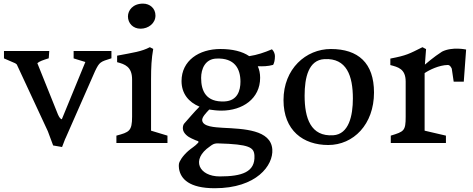

<svg xmlns="http://www.w3.org/2000/svg" viewBox="-20 -774 2560 1039"><path d="M238.8 -64 267.6 13.2 315.9 21.5 333.5 -24.4H334L494.6 -389.6C518.6 -439 522.5 -439.5 583 -458.5V-498H378.4V-458L441.9 -438.5L314.5 -128.4C308.1 -129.9 301.3 -137.2 293.9 -153.8L182.1 -432.1C193.4 -442.4 212.4 -448.7 243.7 -458.5L246.6 -498H1.5V-458L62.5 -431.6L70.8 -425.3Z M609.9 0H886.2V-40L797.4 -66.9V-345.2C797.4 -409.7 799.8 -456.5 809.1 -509.3L791 -518.6C744.6 -494.6 702.6 -489.7 613.8 -472.7V-437.5C655.3 -426.8 694.8 -413.1 694.8 -344.2V-142.6C694.8 -64 678.7 -58.6 609.9 -40ZM740.7 -618.7C782.7 -618.7 821.3 -647.5 821.3 -689.9C821.3 -729 791 -754.4 753.9 -754.4C698.7 -754.4 672.4 -717.8 672.4 -685.1C672.4 -648.9 699.2 -618.7 740.7 -618.7Z M969.7 -76.2C971.7 -52.2 998 -32.7 1016.6 -24.9C1031.2 -19 1034.7 -15.6 1049.3 -11.2C1054.2 -9.3 1056.6 -6.3 1051.8 -1C1035.2 17.6 1015.6 27.8 998.5 43C967.3 70.8 950.2 99.1 948.2 113.3C947.3 119.1 947.3 127.9 948.7 138.7C957.5 194.8 1004.9 244.6 1142.1 244.6C1369.1 244.6 1459.5 120.1 1453.6 34.7C1446.3 -72.3 1298.8 -76.7 1185.1 -82.5C1143.1 -85.4 1078.6 -87.9 1074.2 -122.1C1071.8 -139.6 1095.7 -163.6 1112.3 -181.2C1132.8 -178.2 1154.8 -175.3 1177.7 -175.3C1293.5 -175.3 1387.7 -240.7 1387.7 -353C1387.7 -376.5 1383.3 -397.5 1375 -415.5C1401.9 -414.6 1429.7 -415 1458 -422.9C1463.9 -432.6 1467.8 -449.7 1467.8 -470.2C1467.8 -480.5 1463.4 -496.1 1451.7 -507.3C1410.2 -489.7 1372.1 -476.6 1328.6 -470.2C1291 -496.1 1237.3 -508.8 1172.9 -508.8C1056.6 -508.8 962.4 -445.8 962.4 -335.4C962.4 -267.1 1001 -221.2 1059.6 -196.8C1027.8 -165 1002.4 -133.8 976.1 -104.5C970.2 -97.2 968.8 -84 969.7 -76.2ZM1195.3 -225.1C1094.7 -220.2 1068.4 -282.2 1068.4 -352.1C1068.4 -400.9 1089.8 -454.1 1149.9 -457C1250 -461.9 1281.2 -401.9 1281.2 -332C1281.2 -284.2 1265.1 -228.5 1195.3 -225.1ZM1116.2 18.1C1126.5 10.7 1136.2 1 1161.1 2C1330.6 6.8 1354.5 23.4 1356.9 68.4C1361.3 156.7 1290 180.7 1168.9 180.7C1058.6 180.7 1009.8 90.8 1116.2 18.1Z M1514.2 -232.4C1514.2 -67.4 1621.1 10.7 1756.3 10.7C1892.6 10.7 2003.9 -100.6 2003.9 -273.4C2003.9 -433.6 1918 -508.8 1770.5 -508.8C1635.3 -508.8 1514.2 -401.4 1514.2 -232.4ZM1628.4 -256.3C1628.4 -355.5 1649.9 -449.2 1735.4 -454.1C1856.4 -460.9 1889.6 -362.8 1889.6 -241.2C1889.6 -148.4 1868.2 -47.4 1783.2 -42C1661.1 -34.2 1628.4 -134.8 1628.4 -256.3Z M2094.7 0H2393.1V-40L2277.8 -66.9V-378.4C2303.7 -396 2356 -421.4 2403.3 -422.4C2416 -422.4 2422.9 -406.2 2424.8 -402.3L2435.1 -332H2489.7L2502.4 -505.9C2502.4 -505.9 2427.2 -522.5 2372.1 -494.6C2328.6 -467.3 2279.3 -424.3 2279.3 -424.3L2285.6 -508.3L2266.1 -518.6C2193.4 -482.4 2181.2 -474.1 2092.3 -457V-421.9C2133.3 -411.1 2175.3 -401.9 2175.3 -332.5V-142.6C2175.3 -65.4 2166.5 -62 2094.7 -40Z"/></svg>

Font: Donegal One
Style: Regular
Weight: 400
Designer: Gary Lonergan
Foundry: Sorkin Type Co.
Version: Version 1.004